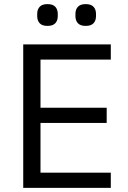

<svg xmlns="http://www.w3.org/2000/svg" viewBox="-20 -914 623 934"><path d="M93 0V-698H519V-624H177V-390H499V-316H177V-74H519V0ZM211 -788Q185 -788 173 -801Q161 -814 161 -835V-847Q161 -868 173 -881Q185 -894 211 -894Q237 -894 249 -881Q261 -868 261 -847V-835Q261 -814 249 -801Q237 -788 211 -788ZM397 -788Q371 -788 359 -801Q347 -814 347 -835V-847Q347 -868 359 -881Q371 -894 397 -894Q423 -894 435 -881Q447 -868 447 -847V-835Q447 -814 435 -801Q423 -788 397 -788Z"/></svg>

Font: IBM Plex Sans Thai
Style: Regular
Weight: 400
Designer: Mike Abbink, Paul van der Laan, Pieter van Rosmalen, Ben Mitchell, Mark Frömberg
Foundry: Bold Monday
Version: Version 1.2